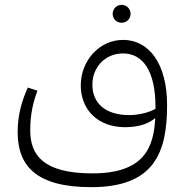

<svg xmlns="http://www.w3.org/2000/svg" viewBox="-20 -528 774 794"><path d="M483 -434C504 -434 520 -450 520 -471C520 -491 504 -508 483 -508C462 -508 446 -491 446 -471C446 -450 462 -434 483 -434ZM489 -363C390 -363 314 -276 314 -175C314 -74 385 -2 497 -2C547 -2 593 -14 622 -40C616 82 576 189 362 189C160 189 105 114 105 11C105 -55 117 -106 135 -153L95 -166C71 -113 53 -54 53 18C53 155 126 246 357 246C618 246 671 103 671 -93C671 -268 594 -363 489 -363ZM515 -52C415 -52 362 -102 362 -178C362 -249 414 -307 489 -307C570 -307 623 -236 623 -85V-78C593 -61 549 -52 515 -52Z"/></svg>

Font: FiraGO Light
Style: Regular
Weight: 300
Designer: bBox Type
Foundry: bBox Type GmbH
Version: Version 1.001;PS 001.001;hotconv 1.0.88;makeotf.lib2.5.64775